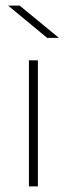

<svg xmlns="http://www.w3.org/2000/svg" viewBox="-20 -664 238 684"><path d="M115 -449V0H83V-449ZM9 -644H50L190 -529H148Z"/></svg>

Font: Poiret One
Style: Regular
Weight: 400
Designer: Denis Masharov
Foundry: Denis Masharov
Version: Version 1.001